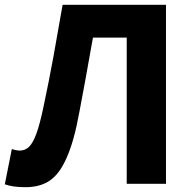

<svg xmlns="http://www.w3.org/2000/svg" viewBox="-31 -763 798 797"><path d="M-11 2 18 -144 34 -140Q44 -138 51 -138Q74 -138 90 -154Q106 -170 120 -208Q134 -246 149 -317Q173 -430 191 -529Q199 -576 223 -710L229 -743H658V0H495V-607H355L350 -580Q319 -404 299 -301Q277 -178 246 -109Q217 -42 176.5 -14Q136 14 75 14Q21 14 -11 2Z"/></svg>

Font: Merged Yaku Han JP ExtraBold
Style: Regular
Weight: 800
Designer: Ryoko NISHIZUKA 西塚涼子 (kana, bopomofo & ideographs); Paul D. Hunt (Latin, Greek & Cyrillic); Sandoll Communications 산돌커뮤니
Foundry: Adobe
Version: Version 2.004